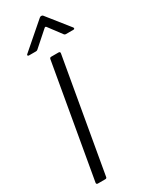

<svg xmlns="http://www.w3.org/2000/svg" viewBox="-251 -1047 871 1100"><g transform="rotate(-30 184.5 -497.0)"><path d="M102 -9Q101 0 91 0H42Q37 0 34.5 -3Q32 -6 33 -11L163 -754Q165 -763 174 -763H223Q228 -763 230.5 -760Q233 -757 232 -752ZM68 -833Q61 -833 59.5 -837Q58 -841 63 -845L229 -989Q234 -994 241 -994Q249 -994 253 -988L367 -845Q369 -843 369 -839Q369 -833 361 -833H313Q304 -833 300 -839L237 -923Q231 -932 223 -924L126 -838Q121 -833 114 -833Z"/></g></svg>

Font: Open Sauce Two Light Italic
Style: Regular
Weight: 300
Italic angle: -10°
Designer: Alfredo Marco Pradil
Foundry: Creative Sauce Fz LLC
Version: Version 1.477